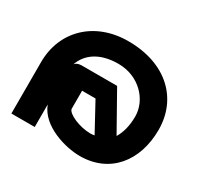

<svg xmlns="http://www.w3.org/2000/svg" viewBox="-117 -651 835 805"><g transform="rotate(30 300.5 -248.5)"><path d="M302 -405C403 -405 473 -328 473 -249C473 -203 463 -167 446 -139L343 -322H181C168 -322 151 -323 139 -309C158 -363 209 -405 302 -405ZM354 11C499 11 586 -98 586 -249C586 -400 474 -508 291 -508C127 -508 17 -399 17 -249V0H130V-109C162 -23 284 11 354 11ZM226 -231H291L365 -95C360 -94 352 -93 346 -93C292 -93 230 -121 226 -143Z"/></g></svg>

Font: Charger Pro
Style: BlkNar
Weight: 900
Designer: Jasper
Foundry: Cannot Into Space Fonts
Version: Version 1.09